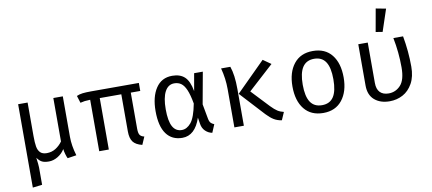

<svg xmlns="http://www.w3.org/2000/svg" viewBox="-84 -1136 3769 1676"><g transform="rotate(-10 1800.0 -298.0)"><path d="M484 -168Q484 -90 511 0L432 12Q425 -1 417.5 -27Q410 -53 408 -73Q385 -35 346 -11.5Q307 12 267 12Q227 12 205 0.5Q183 -11 163 -39Q172 26 172 49V202L88 212V-527H172V-231Q172 -171 178 -136.5Q184 -102 203.5 -82.5Q223 -63 261 -63Q305 -63 340 -85Q375 -107 400 -142V-527H484Z M1074 -456V-136Q1074 -97 1085 -80.5Q1096 -64 1124 -58L1094 11Q1037 -3 1013.5 -34.5Q990 -66 990 -127V-456H799V0H714V-456Q680 -455 665.5 -453Q651 -451 626 -445L606 -509Q630 -520 659 -523.5Q688 -527 736 -527H1158V-456Z M1621 -373 1648 -527H1725L1674 -246L1699 -110Q1703 -90 1712.5 -78.5Q1722 -67 1744 -58L1714 13Q1680 7 1654 -18Q1628 -43 1622 -83L1613 -139Q1563 11 1450 11Q1358 11 1308.5 -57Q1259 -125 1259 -259Q1259 -385 1309.5 -461.5Q1360 -538 1455 -538Q1525 -538 1565 -500.5Q1605 -463 1621 -373ZM1349 -259Q1349 -155 1376 -106Q1403 -57 1457 -57Q1502 -57 1539 -101.5Q1576 -146 1599 -267Q1585 -346 1566 -390Q1547 -434 1521.5 -452Q1496 -470 1461 -470Q1407 -470 1378 -415.5Q1349 -361 1349 -259Z M2327 -489 2103 -285 2250 -129Q2283 -95 2306.5 -80Q2330 -65 2361 -58L2331 11Q2291 5 2261 -13.5Q2231 -32 2198 -67L2000 -282L2257 -538ZM1996 -325V0H1912V-340Q1912 -433 1887 -527H1969Q1996 -451 1996 -325Z M2927 -264Q2927 -140 2867.5 -64.5Q2808 11 2700 11Q2591 11 2532 -62.5Q2473 -136 2473 -263Q2473 -388 2532.5 -463Q2592 -538 2701 -538Q2810 -538 2868.5 -464.5Q2927 -391 2927 -264ZM2564 -263Q2564 -159 2597.5 -108.5Q2631 -58 2700 -58Q2769 -58 2802.5 -108.5Q2836 -159 2836 -264Q2836 -368 2802.5 -418.5Q2769 -469 2701 -469Q2632 -469 2598 -418Q2564 -367 2564 -263Z M3525 -255Q3525 -166 3491.5 -106Q3458 -46 3404.5 -17.5Q3351 11 3288 11Q3205 11 3154 -33Q3103 -77 3103 -161V-527H3187V-169Q3187 -114 3214 -86Q3241 -58 3291 -58Q3353 -58 3396.5 -105Q3440 -152 3440 -263Q3440 -396 3414 -527H3500Q3525 -390 3525 -255ZM3396 -791 3331 -596 3271 -606 3307 -808Z"/></g></svg>

Font: FiraDG Mono
Style: Regular
Weight: 400
Designer: Carrois Corporate & Edenspiekermann AG
Foundry: Carrois Corporate GbR & Edenspiekermann AG
Version: Version 3.206